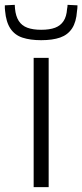

<svg xmlns="http://www.w3.org/2000/svg" viewBox="-72 -773 340 793"><path d="M67 0V-534H129V0ZM98 -607Q53 -607 21 -617.5Q-11 -628 -29 -655Q-47 -682 -51 -728Q-52 -733 -52 -739Q-52 -745 -52 -751L-11 -753Q-11 -749 -10.5 -744.5Q-10 -740 -10 -737Q-7 -706 5.5 -686.5Q18 -667 41 -658.5Q64 -650 98 -650Q133 -650 155.5 -658.5Q178 -667 190.5 -686Q203 -705 205 -736Q206 -740 206.5 -744.5Q207 -749 207 -753L248 -751Q248 -745 247.5 -738.5Q247 -732 246 -727Q243 -682 225.5 -655.5Q208 -629 176.5 -618Q145 -607 98 -607Z"/></svg>

Font: Georama ExtraCondensed Thin Light
Style: Regular
Weight: 300
Version: Version 1.001